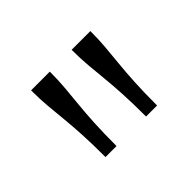

<svg xmlns="http://www.w3.org/2000/svg" viewBox="-68 -867 529 529"><g transform="rotate(-45 196.5 -602.5)"><path d="M154 -740H81Q81 -706 83.5 -678Q86 -650 89 -620Q92 -590 94 -553Q96 -516 96 -465H139Q139 -516 141 -553Q143 -590 146 -620Q149 -650 151.5 -678.5Q154 -707 154 -740ZM312 -740H239Q239 -706 241.5 -678Q244 -650 247 -620Q250 -590 252 -553Q254 -516 254 -465H297Q297 -516 299 -553Q301 -590 304 -620Q307 -650 309.5 -678.5Q312 -707 312 -740Z"/></g></svg>

Font: Roboto Serif ExtraLight
Style: Regular
Weight: 250
Version: Version 1.007